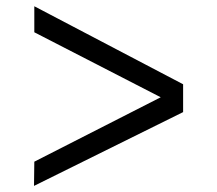

<svg xmlns="http://www.w3.org/2000/svg" viewBox="-20 -528 701 620"><path d="M499 -213.9 90.8 -423.8V-507.8L571.3 -255.9V-166L89.8 72.3L90.8 -5.9Z"/></svg>

Font: Lohit Tamil
Style: Regular
Weight: 400
Version: 2.91.1